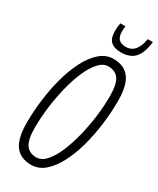

<svg xmlns="http://www.w3.org/2000/svg" viewBox="-227 -962 854 1039"><g transform="rotate(30 200.5 -442.5)"><path d="M162 10Q95 10 61.5 -34Q28 -78 28 -177Q28 -247 37.5 -322Q47 -397 66 -466Q85 -535 113.5 -590Q142 -645 179.5 -677.5Q217 -710 263 -710Q330 -710 363.5 -666Q397 -622 397 -523Q397 -453 387.5 -378Q378 -303 359 -234Q340 -165 311.5 -110Q283 -55 245.5 -22.5Q208 10 162 10ZM166 -39Q198 -39 225.5 -69.5Q253 -100 275 -151.5Q297 -203 313 -266.5Q329 -330 337.5 -396.5Q346 -463 346 -524Q346 -599 324.5 -630Q303 -661 259 -661Q227 -661 199.5 -630.5Q172 -600 149.5 -548.5Q127 -497 111.5 -433.5Q96 -370 87.5 -303.5Q79 -237 79 -176Q79 -101 100.5 -70Q122 -39 166 -39ZM278 -760Q236 -760 214.5 -779.5Q193 -799 193 -845Q193 -873 198 -895H230Q227 -881 227 -861Q227 -799 285 -799Q321 -799 341.5 -824.5Q362 -850 369 -895H401Q392 -822 362.5 -791Q333 -760 278 -760Z"/></g></svg>

Font: Georama Condensed Light
Style: Italic
Weight: 300
Width: 3
Italic angle: -9°
Designer: Jean-Baptiste Levee
Foundry: Production Type
Version: Version 1.000